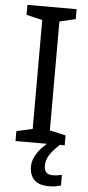

<svg xmlns="http://www.w3.org/2000/svg" viewBox="-62 -749 462 1003"><g transform="rotate(5 169.5 -247.0)"><path d="M298 0H40V-52L124 -71V-642L40 -662V-714H298V-662L214 -642V-71L298 -52ZM204 116Q204 161 249 161Q266 161 277.5 158.5Q289 156 297 155V211Q283 215 269 217.5Q255 220 235 220Q182 220 157 195Q132 170 132 126Q132 97 146.5 70Q161 43 182.5 21Q204 -1 224 -15L272 0Q238 32 221 58.5Q204 85 204 116Z"/></g></svg>

Font: Noto Sans Tifinagh Hawad
Style: Regular
Weight: 400
Designer: JamraPatel
Foundry: JamraPatel LLC
Version: Version 2.006; ttfautohint (v1.8.4.7-5d5b)